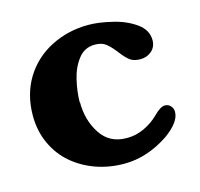

<svg xmlns="http://www.w3.org/2000/svg" viewBox="-81 -592 710 683"><g transform="rotate(-15 274.0 -250.0)"><path d="M200.2 -247.1Q200.2 -180.2 232.9 -130.9Q265.1 -81.1 328.1 -81.1H332Q362.3 -81.1 393.1 -95.2Q423.8 -109.4 447.3 -132.8Q472.2 -158.2 488.8 -158.2Q501.5 -158.2 509.8 -148.9Q518.1 -139.6 518.1 -127Q518.1 -89.8 461.4 -48.8Q381.3 4.9 296.9 4.9Q242.7 4.9 193.4 -12.2Q144 -29.8 106.4 -62Q68.8 -94.2 47.4 -141.1Q25.9 -188 25.9 -244.1Q25.9 -321.3 62 -381.3Q98.6 -440.9 161.6 -473.1Q224.6 -505.4 299.8 -505.4Q337.4 -505.4 386.2 -493.7Q435.5 -482.4 471.2 -457Q506.8 -432.1 506.8 -394Q506.8 -369.6 489.7 -354.5Q472.2 -339.4 448.2 -339.4Q423.8 -339.4 409.7 -350.1Q395 -361.3 377.4 -384.8Q359.4 -408.2 344.2 -419.9Q329.1 -431.6 304.2 -431.6Q265.6 -431.6 242.7 -401.4Q219.2 -371.1 209.5 -328.6Q199.7 -286.6 199.2 -247.1Z"/></g></svg>

Font: inglobal
Style: Bold
Weight: 700
Designer: Andrey Kochetov, Denis Davydov, Evgeny Yurtaev
Foundry: inglobal.ru
Version: Version 1.00 September 25, 2014, initial release